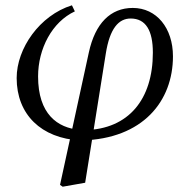

<svg xmlns="http://www.w3.org/2000/svg" viewBox="-20 -518 703 726"><path d="M217 188 302 173 331 -8 380 -315C395 -411 429 -448 474 -448C531 -448 558 -403 558 -319C558 -142 466 -30 302 -26L295 -29L289 13C521 7 634 -136 634 -305C634 -412 572 -488 482 -488C398 -488 340 -430 316 -320L207 181L217 188ZM283 13 291 -29 282 -27C197 -34 124 -87 124 -229C124 -334 177 -435 263 -475L252 -498C130 -460 43 -335 43 -223C43 -85 136 5 283 13Z"/></svg>

Font: Source Serif 4 Variable
Style: Italic
Weight: 400
Italic angle: -12°
Designer: Frank Grießhammer
Foundry: Adobe Systems Incorporated
Version: Version 4.004;hotconv 1.0.116;makeotfexe 2.5.65601